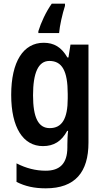

<svg xmlns="http://www.w3.org/2000/svg" viewBox="-20 -786 568 1046"><path d="M334 -754V-766H262C230 -721 203 -662 189 -616V-606H302C305 -645 320 -711 334 -754ZM218 -553C107 -553 41 -450 41 -269C41 -91 106 10 214 10C273 10 315 -16 346 -73H351C348 -49 347 -17 347 4V17C347 106 305 144 229 144C175 144 123 131 70 104V205C117 229 167 240 229 240C390 240 462 151 462 -9V-543H364L353 -473H347C315 -529 274 -553 218 -553ZM249 -454C318 -454 349 -400 349 -274V-250C349 -138 317 -88 251 -88C189 -88 160 -145 160 -267C160 -390 189 -454 249 -454Z"/></svg>

Font: Noto Sans Arabic Cond SemBd
Style: Regular
Weight: 600
Width: 3
Designer: Monotype Design Team, Nadine Chahine, Nizar Qandah and Khaled Hosny
Foundry: Monotype Imaging Inc.
Version: Version 2.012